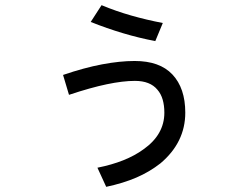

<svg xmlns="http://www.w3.org/2000/svg" viewBox="-20 -638 960 743"><path d="M373 -618Q428 -595 487.5 -578Q547 -561 610 -549L581 -479Q518 -491 456 -509.5Q394 -528 331 -553ZM224 -348Q306 -376 375 -389Q444 -402 501 -402Q598 -402 647 -350Q697 -297 697 -202Q697 -87 601 -6Q559 27 508 49Q457 71 391 85L357 11Q468 -11 535 -60Q616 -117 616 -202Q616 -230 609.5 -252.5Q603 -275 589 -291Q561 -325 502 -325Q456 -325 393.5 -312Q331 -299 247 -271Z"/></svg>

Font: BM YEONSUNG
Style: Regular
Weight: 400
Designer: Bongjin Kim; Myungsoo Han; Jaehyun Keum; Jihee Min; Dokyung Lee; Chorong Kim; Jooyeon Kang; Sang-a Kim;
Foundry: Sandoll Communications Inc.
Version: Version 1.000;PS 1;hotconv 16.6.51;makeotf.lib2.5.65220